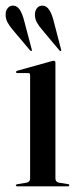

<svg xmlns="http://www.w3.org/2000/svg" viewBox="-33 -659 280 679"><path d="M163 -438V-28.5Q163 -22 166 -18.2Q169 -14.5 175.5 -13L206.5 -8Q209.5 -8 210.8 -6.8Q212 -5.5 212 -3.5Q212 -2 210.8 -1Q209.5 0 207 0H27.5Q25.5 0 24.2 -1Q23 -2 23 -3.5Q23 -5 24.2 -6Q25.5 -7 28 -7.5L61 -13Q67.5 -14.5 70.5 -18.2Q73.5 -22 73.5 -27.5V-393.5Q73.5 -397 72 -398.8Q70.5 -400.5 67 -400.5H28Q26 -400.5 24.8 -401.8Q23.5 -403 23.5 -404Q23.5 -406 25 -407Q26.5 -408 28.5 -409L147 -442Q151.5 -443.5 153.5 -443.8Q155.5 -444 157.5 -444Q160 -444 161.5 -442.2Q163 -440.5 163 -438ZM52.6 -585 78.9 -485.5Q79.7 -483.5 79.9 -482Q80.1 -480.5 78.9 -479Q78.1 -478.5 76.7 -478.8Q75.3 -479 73.6 -480.5L11.7 -554Q0.7 -567 -6.6 -580.2Q-13.8 -593.5 -13 -610.5Q-12.6 -622 -5.1 -631Q2.4 -640 15.3 -639Q28.3 -638 37.4 -623.8Q46.5 -609.5 52.6 -585ZM156.7 -585 182.6 -485.5Q183.4 -483.5 183.6 -482Q183.8 -480.5 182.6 -479Q181.4 -478.5 180.1 -478.8Q178.9 -479 177.3 -480.5L115.8 -554Q104.4 -567 97.1 -580.2Q89.8 -593.5 90.6 -610.5Q91 -622 98.5 -631Q106 -640 119 -639Q132 -638 141.3 -623.8Q150.6 -609.5 156.7 -585Z"/></svg>

Font: Fraunces 96pt
Style: Regular
Weight: 400
Version: Version 1.000;[b76b70a41]